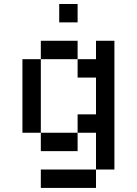

<svg xmlns="http://www.w3.org/2000/svg" viewBox="-20 -747 676 949"><path d="M181.8 -545.5V-454.5H363.6V-545.5ZM90.9 -454.5V-90.9H181.8V-454.5ZM181.8 -90.9V0H363.6V-90.9ZM181.8 90.9V181.8H454.5V90.9ZM363.6 -181.8V-90.9H454.5V90.9H545.5V-545.5H454.5V-454.5H363.6V-363.6H454.5V-181.8ZM272.7 -727.3V-636.4H363.6V-727.3Z"/></svg>

Font: Departure Mono
Style: Regular
Weight: 400
Monospace: yes
Designer: Helena Zhang
Version: Version 1.500;Glyphs 3.3.1 (3343)